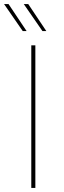

<svg xmlns="http://www.w3.org/2000/svg" viewBox="-35 -925 313 945"><path d="M119 -702H139V0H119ZM-15 -905H7L96 -772H77ZM82 -905H104L193 -772H174Z"/></svg>

Font: Synthetic Thin
Style: Regular
Weight: 100
Designer: Santiago Orozco
Foundry: Typemade
Version: Version 2.000; ttfautohint (v1.8.4.7-5d5b)